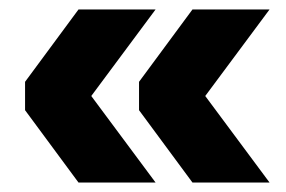

<svg xmlns="http://www.w3.org/2000/svg" viewBox="-20 -456 604 406"><path d="M146 -70 33 -223V-283L146 -436H309L173 -253L309 -70ZM387 -70 274 -223V-283L387 -436H550L414 -253L550 -70Z"/></svg>

Font: Livvic
Style: Bold
Weight: 700
Designer: Jacques Le Bailly, Baron von Fonthausen
Version: Version 1.001; ttfautohint (v1.8.2)